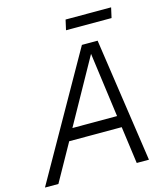

<svg xmlns="http://www.w3.org/2000/svg" viewBox="-160 -966 925 1063"><g transform="rotate(-15 302.0 -434.5)"><path d="M303 -811H564L577 -869H316ZM-35 0H42L161 -213H462L491 0H561L457 -710H367ZM403 -649 453 -279H197Z"/></g></svg>

Font: Geist Light
Style: Italic
Weight: 300
Italic angle: -12°
Designer: Basement.studio, Andrés Briganti, Mateo Zaragoza
Foundry: Basement.studio, Vercel, Andrés Briganti, Guido Ferreyra, Mateo Zaragoza
Version: Version 1.500